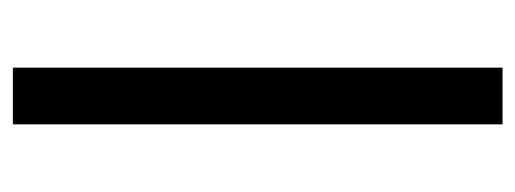

<svg xmlns="http://www.w3.org/2000/svg" viewBox="-271 -529 800 298"><g transform="rotate(90 129.0 -380.0)"><path d="M173 0H85V-760H173Z"/></g></svg>

Font: Noto Music
Style: Regular
Weight: 400
Designer: Monotype Design Team, Benjamin Yang
Foundry: Monotype Imaging Inc.
Version: Version 2.002; ttfautohint (v1.8.4.7-5d5b)